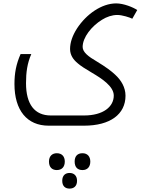

<svg xmlns="http://www.w3.org/2000/svg" viewBox="-20 -499 864 1129"><path d="M266 240H474C629 240 718 172 718 64C718 15 693 -27 657 -60C636 -80 603 -105 550 -137C500 -166 466 -192 466 -223C466 -279 518 -345 580 -383C607 -400 639 -411 670 -411C698 -411 742 -397 758 -389L787 -440C763 -456 708 -479 663 -479C578 -479 488 -416 433 -332C406 -290 392 -249 392 -211C392 -175 411 -148 438 -126C454 -112 480 -95 521 -71C577 -38 649 8 649 63C649 128 588 180 474 180H279C184 180 133 115 133 -10C133 -73 140 -126 164 -181H101C75 -122 65 -69 65 -5C65 150 139 240 266 240ZM314 501C345 501 361 481 361 451C361 421 344 402 314 402C288 402 268 418 268 451C268 486 288 501 314 501ZM465 501C495 501 511 481 511 451C511 421 494 402 465 402C436 402 419 419 419 451C419 484 436 501 465 501ZM389 610C414 610 433 596 433 564C433 533 414 518 389 518C365 518 346 532 346 564C346 596 364 610 389 610Z"/></svg>

Font: Noto Kufi Arabic Light
Style: Regular
Weight: 300
Designer: Monotype Design Team, David Williams, Khaled Hosny
Foundry: Google LLC
Version: Version 2.109